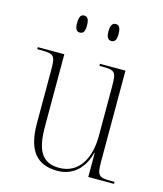

<svg xmlns="http://www.w3.org/2000/svg" viewBox="-112 -823 779 916"><g transform="rotate(15 277.5 -364.5)"><path d="M346 -655C362 -655 371 -665 371 -696C371 -728 362 -739 346 -739C331 -739 321 -728 321 -696C321 -665 331 -655 346 -655ZM190 -655C206 -655 215 -665 215 -696C215 -728 206 -739 190 -739C175 -739 166 -728 166 -696C166 -665 175 -655 190 -655ZM257 10C331 10 385 -37 406 -119H408V0H535V-10H518C456 -10 448 -17 448 -88V-536H322V-526H332C401 -526 406 -519 406 -445V-202C406 -90 358 -6 262 -6C173 -6 146 -67 146 -180V-536H15V-526H30C98 -526 105 -519 105 -450V-184C105 -49 156 10 257 10Z"/></g></svg>

Font: Noto Serif Display SemiCondensed ExtraLight
Style: Regular
Weight: 200
Width: 4
Designer: Monotype Design Team
Foundry: Monotype Imaging Inc.
Version: Version 2.009